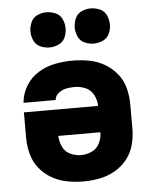

<svg xmlns="http://www.w3.org/2000/svg" viewBox="-54 -810 685 864"><g transform="rotate(-5 288.0 -378.5)"><path d="M288 8Q325 8 361.5 1Q398 -6 430.5 -24.5Q463 -43 486 -72Q509 -101 518.5 -137Q528 -173 528 -210V-320Q528 -357 518.5 -393.5Q509 -430 485 -459Q461 -488 428.5 -506.5Q396 -525 359 -531.5Q322 -538 285 -538Q245 -538 205 -530Q165 -522 130.5 -500.5Q96 -479 74.5 -443.5Q53 -408 50 -368H195Q197 -387 213 -399.5Q229 -412 247.5 -415.5Q266 -419 285 -419Q311 -419 335 -408.5Q359 -398 371 -374Q383 -350 383 -325H48V-210Q48 -173 57.5 -137Q67 -101 90 -72Q113 -43 145.5 -24.5Q178 -6 214.5 1Q251 8 288 8ZM288 -111Q263 -111 239.5 -122Q216 -133 205 -156.5Q194 -180 193 -206H383Q383 -180 371.5 -156.5Q360 -133 336.5 -122Q313 -111 288 -111ZM388 -606Q409 -606 429.5 -615Q450 -624 459 -644Q468 -664 468 -685Q468 -706 459 -726.5Q450 -747 429.5 -756Q409 -765 388 -765Q367 -765 347 -756Q327 -747 318 -726.5Q309 -706 309 -685Q309 -664 318 -644Q327 -624 347 -615Q367 -606 388 -606ZM188 -606Q209 -606 229.5 -615Q250 -624 259 -644Q268 -664 268 -685Q268 -706 259 -726.5Q250 -747 229.5 -756Q209 -765 188 -765Q167 -765 147 -756Q127 -747 118 -726.5Q109 -706 109 -685Q109 -664 118 -644Q127 -624 147 -615Q167 -606 188 -606Z"/></g></svg>

Font: Iosevka Sparkle Heavy
Style: Regular
Weight: 900
Designer: Belleve Invis
Foundry: Belleve Invis
Version: Version 4.5.0; ttfautohint (v1.8.3)